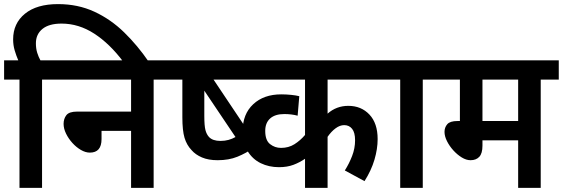

<svg xmlns="http://www.w3.org/2000/svg" viewBox="-20 -916 2744 936"><path d="M75 -528H0V-622H69Q59 -645 51.5 -670.5Q44 -696 44 -724Q44 -802 101.5 -849Q159 -896 263 -896Q360 -896 440 -859Q520 -822 585.5 -758Q651 -694 705 -615H581Q515 -703 439.5 -752Q364 -801 280 -801Q219 -801 187 -775Q155 -749 155 -705Q155 -679 161.5 -658.5Q168 -638 177 -622H274V-528H185V0H75Z M260 -622H817V-528H729V0H619V-278H475V-238Q475 -172 418 -172Q397 -172 374.5 -185Q352 -198 333 -219Q314 -240 302 -264.5Q290 -289 290 -312Q290 -337 303.5 -354.5Q317 -372 356 -372H619V-528H260Z M1177 -295 1217 -195Q1179 -169 1137.5 -152Q1096 -135 1041 -135Q996 -135 964.5 -148.5Q933 -162 914 -184Q890 -209 879.5 -244.5Q869 -280 869 -344V-528H804V-622H1173V-528H1021ZM1055 -229Q1076 -229 1094 -234Q1112 -239 1128 -248L976 -474V-351Q976 -303 981.5 -282Q987 -261 999 -248Q1017 -229 1055 -229Z M1870 -528H1577V-362Q1620 -400 1678 -400Q1741 -400 1781 -357.5Q1821 -315 1821 -238Q1821 -190 1805.5 -137.5Q1790 -85 1757 -33L1661 -85Q1682 -118 1696.5 -155.5Q1711 -193 1711 -232Q1711 -270 1696.5 -288Q1682 -306 1658 -306Q1637 -306 1616 -290.5Q1595 -275 1577 -249V0H1467V-142Q1441 -124 1410.5 -112.5Q1380 -101 1340 -101Q1291 -101 1251 -120.5Q1211 -140 1187 -179.5Q1163 -219 1163 -278Q1163 -360 1214.5 -408Q1266 -456 1351 -456Q1375 -456 1399.5 -453.5Q1424 -451 1439 -447L1431 -352Q1401 -360 1366 -360Q1321 -360 1297 -338.5Q1273 -317 1273 -278Q1273 -232 1296.5 -213.5Q1320 -195 1350 -195Q1387 -195 1415.5 -213Q1444 -231 1467 -258V-528H1126V-622H1870Z M2041 -528V0H1931V-528H1856V-622H2130V-528Z M2616 -528V0H2506V-232H2332V-206Q2332 -168 2316.5 -151.5Q2301 -135 2274 -135Q2253 -135 2231 -148.5Q2209 -162 2190 -183Q2171 -204 2159 -228Q2147 -252 2147 -273Q2147 -295 2160.5 -310.5Q2174 -326 2210 -326H2222V-528H2116V-622H2704V-528ZM2506 -528H2332V-326H2506Z"/></svg>

Font: Noto Sans SemiCondensed SemiBold
Style: Regular
Weight: 600
Width: 4
Designer: Monotype Design Team
Foundry: Monotype Imaging Inc.
Version: Version 2.013; ttfautohint (v1.8.4.7-5d5b)